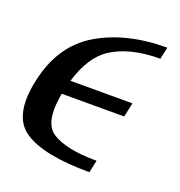

<svg xmlns="http://www.w3.org/2000/svg" viewBox="-99 -581 632 674"><g transform="rotate(20 217.5 -244.0)"><path d="M306.6 8.3Q136.2 8.3 63 -40Q10.7 -74.2 10.7 -154.8Q10.7 -187.5 19.5 -227.5Q49.3 -369.6 155.3 -432.9Q261.2 -496.1 414.1 -496.1L404.3 -451.2Q290.5 -451.2 221.2 -405.8Q163.6 -367.7 134.3 -270.5H365.7L354.5 -217.3H121.1Q114.7 -183.1 114.7 -156.7Q114.7 -94.7 149.4 -72.3Q201.7 -38.1 316.4 -38.1Z"/></g></svg>

Font: Munson
Style: Italic
Weight: 400
Italic angle: -12°
Designer: Paul James MIller
Foundry: High-Logic / Made with FontCreator
Version: Version 2.10;May 5, 2019;FontCreator 11.5.0.2430 64-bit